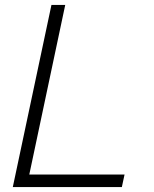

<svg xmlns="http://www.w3.org/2000/svg" viewBox="-20 -760 624 780"><path d="M32 0 189 -740H245L99 -51H486L475 0Z"/></svg>

Font: Be Vietnam Pro ExtraLight
Style: Italic
Weight: 200
Italic angle: -12°
Designer: Lam Bao, Tony Le, Vietanh Nguyen
Foundry: Yellow Type Foundry
Version: Version 1.002; ttfautohint (v1.8.3)